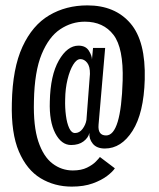

<svg xmlns="http://www.w3.org/2000/svg" viewBox="-20 -690 592 713"><path d="M246.5 3Q182.5 3 131 -28Q79.5 -59 50.2 -127.2Q21 -195.5 24 -307Q26.5 -436.5 63.5 -516.5Q100.5 -596.5 162.8 -633.2Q225 -670 304.5 -670Q407 -670 464.2 -603.5Q521.5 -537 517.5 -394.5Q514 -270 472.2 -204.2Q430.5 -138.5 369.5 -138.5Q339 -138.5 324.5 -156.5Q310 -174.5 312 -196.5Q308 -178.5 290.2 -165Q272.5 -151.5 244 -151.5Q208 -151.5 185.2 -195.2Q162.5 -239 165 -313Q167 -410.5 198.5 -465.5Q230 -520.5 271.5 -520.5Q298 -520.5 309.8 -502Q321.5 -483.5 321.5 -469L325.5 -512H370.5L346 -227Q342.5 -187 374 -187Q429.5 -187 435.5 -390.5Q439 -511.5 401.5 -560.5Q364 -609.5 295 -609.5Q246 -609.5 203.8 -581.5Q161.5 -553.5 134.8 -489Q108 -424.5 106 -314.5Q103.5 -221.5 122.2 -165Q141 -108.5 174.8 -82.8Q208.5 -57 250.5 -57Q282 -57 303.2 -67.5Q324.5 -78 336.2 -90.2Q348 -102.5 351 -107L406.5 -65Q399 -53 378.2 -37Q357.5 -21 324.5 -9Q291.5 3 246.5 3ZM258.5 -196Q275 -196 286.5 -211.2Q298 -226.5 301 -244.5L314 -415.5Q314.5 -443 303.8 -456.8Q293 -470.5 278.5 -470.5Q264.5 -470.5 251.8 -449.8Q239 -429 230.8 -395Q222.5 -361 222 -321.5Q221 -290 224.8 -261.2Q228.5 -232.5 237 -214.2Q245.5 -196 258.5 -196Z"/></svg>

Font: Anybody Condensed Medium
Style: Regular
Weight: 500
Width: 3
Designer: Tyler Finck
Foundry: Etcetera Type Company
Version: Version 1.010; ttfautohint (v1.8.3) -l 8 -r 50 -G 200 -x 14 